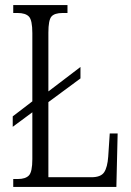

<svg xmlns="http://www.w3.org/2000/svg" viewBox="-20 -734 516 754"><path d="M32 0V-31H50Q80 -31 93.5 -45Q107 -59 107 -109V-293L30 -236V-277L107 -336V-604Q107 -655 93.5 -669Q80 -683 49 -683H32V-714H245V-683H226Q194 -683 182 -669Q170 -655 170 -606V-375L296 -471V-426L170 -333V-38H339Q376 -38 389 -57.5Q402 -77 405 -119L411 -210H442L437 0Z"/></svg>

Font: Noto Serif Sinhala ExtraCondensed Light
Style: Regular
Weight: 300
Width: 2
Designer: Jelle Bosma - Monotype Design Team
Foundry: Monotype Imaging Inc.
Version: Version 2.007; ttfautohint (v1.8.4.7-5d5b)